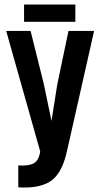

<svg xmlns="http://www.w3.org/2000/svg" viewBox="-20 -839 448 861"><path d="M401.9 -700.2 284.2 -178.2Q275.9 -138.2 265.6 -110.1Q255.4 -82 238.8 -58.3Q222.2 -34.7 198.7 -21.5Q175.3 -8.3 141.4 -2.2Q107.4 3.9 62 1V-97.2Q106.9 -94.2 129.9 -106Q152.8 -117.7 159.2 -153.8L160.2 -160.2L7.8 -700.2H117.2L176.8 -460.9L210.9 -296.9L236.8 -460L287.1 -700.2ZM87.9 -818.8H317.9V-741.2H87.9Z"/></svg>

Font: Bebas Neue Bold
Style: Regular
Weight: 700
Designer: Ryoichi Tsunekawa
Foundry: Ryoichi Tsunekawa
Version: Version 1.300